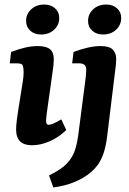

<svg xmlns="http://www.w3.org/2000/svg" viewBox="-20 -633 570 846"><path d="M121 7Q51 7 51 -62Q51 -81 54.5 -107Q58 -133 61 -152L80 -271Q82 -286 83 -293.5Q84 -301 84 -312Q84 -344 77 -349Q70 -354 53 -354H23L29 -404Q66 -418 93.5 -424Q121 -430 146 -430Q184 -430 200.5 -416Q217 -402 217 -372Q217 -360 215.5 -344.5Q214 -329 212 -318L188 -148Q186 -134 184.5 -121.5Q183 -109 183 -101Q183 -83 194 -83Q202 -83 216 -89Q230 -95 250 -107L272 -60Q239 -28 199 -10.5Q159 7 121 7ZM161 -481Q132 -481 113.5 -497.5Q95 -514 95 -541Q95 -571 117.5 -592Q140 -613 175 -613Q204 -613 222.5 -596.5Q241 -580 241 -554Q241 -523 218.5 -502Q196 -481 161 -481ZM215 193 196 140Q250 114 275.5 86.5Q301 59 311 26.5Q321 -6 326 -47L355 -271Q357 -282 358.5 -299.5Q360 -317 360 -325Q360 -341 352 -347.5Q344 -354 328 -354H298L304 -404Q373 -430 423 -430Q461 -430 476.5 -415Q492 -400 492 -372Q492 -361 490.5 -346Q489 -331 487 -318L452 -31Q446 16 435 46Q424 76 410 94.5Q396 113 379 127Q351 151 309.5 168.5Q268 186 215 193ZM434 -481Q405 -481 386.5 -497.5Q368 -514 368 -541Q368 -571 390.5 -592Q413 -613 448 -613Q477 -613 495.5 -596.5Q514 -580 514 -554Q514 -523 491.5 -502Q469 -481 434 -481Z"/></svg>

Font: Yrsa
Style: Bold Italic
Weight: 700
Italic angle: -7.10001°
Version: Version 2.004